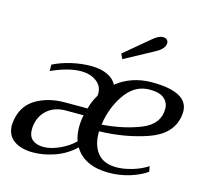

<svg xmlns="http://www.w3.org/2000/svg" viewBox="-108 -874 1077 1007"><g transform="rotate(15 430.0 -370.5)"><path d="M467 -611 602 -724Q633 -751 657 -751Q674 -751 681 -741Q688 -731 685 -719Q681 -693 639 -670L480 -584ZM10 -101Q10 -111 14 -135Q30 -213 95.5 -250Q161 -287 246 -287H371Q380 -325 404 -365L405 -377Q405 -419 371 -443Q337 -467 290 -467Q252 -467 209 -455Q166 -443 128 -425V-460Q172 -482 225.5 -494.5Q279 -507 332 -507Q385 -507 421 -490Q457 -473 472 -443Q510 -474 558.5 -490.5Q607 -507 662 -507Q860 -507 860 -400Q860 -387 857 -370Q838 -272 718 -231Q598 -190 460 -187Q458 -115 491.5 -71.5Q525 -28 596 -28Q635 -28 681 -41.5Q727 -55 764 -79L769 -50Q735 -25 680 -7.5Q625 10 564 10Q498 10 451 -12.5Q404 -35 379 -78Q331 -32 270 -11Q209 10 153 10Q88 10 49 -18Q10 -46 10 -101ZM765 -390Q765 -424 740 -445.5Q715 -467 662 -467Q586 -467 536.5 -403.5Q487 -340 468 -251L464 -224Q587 -234 676 -271Q765 -308 765 -390ZM365 -107Q353 -140 353 -182Q353 -215 360 -247H263Q206 -247 168 -216.5Q130 -186 120 -136Q117 -120 117 -106Q117 -68 139 -50Q161 -32 199 -32Q238 -32 285.5 -53.5Q333 -75 365 -107Z"/></g></svg>

Font: Trirong Medium
Style: Italic
Weight: 500
Italic angle: -12°
Designer: Katatrad Team
Foundry: CadsonDemak
Version: Version 1.001